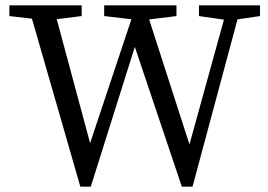

<svg xmlns="http://www.w3.org/2000/svg" viewBox="-20 -690 1001 717"><path d="M848 -615H828L723 -630V-670H951V-630ZM517 -615H497L369 -630V-670H639V-630ZM165 -615H145L15 -630V-670H285V-630ZM301 -109 488 -670H520L701 -109H676L831 -670H881L699 7H659L467 -564H499L319 7H280L85 -670H178L329 -109Z"/></svg>

Font: Adobe Variable Font Prototype
Style: Regular
Weight: 389
Designer: Frank Grießhammer
Foundry: Adobe
Version: Version 1.004;hotconv 1.0.113;makeotfexe 2.5.65598